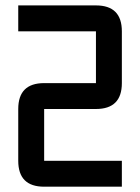

<svg xmlns="http://www.w3.org/2000/svg" viewBox="-20 -704 528 724"><path d="M48.8 -683.6H341.8Q439.5 -683.6 439.5 -585.9V-390.6Q439.5 -293 341.8 -293H146.5V-97.7H439.5V0H146.5Q48.8 0 48.8 -97.7V-293Q48.8 -390.6 146.5 -390.6H341.8V-585.9H48.8Z"/></svg>

Font: BabelStone Runic Beorhtric
Style: Regular
Weight: 400
Designer: Andrew West
Foundry: BabelStone
Version: Version 7.004;November 9, 2023